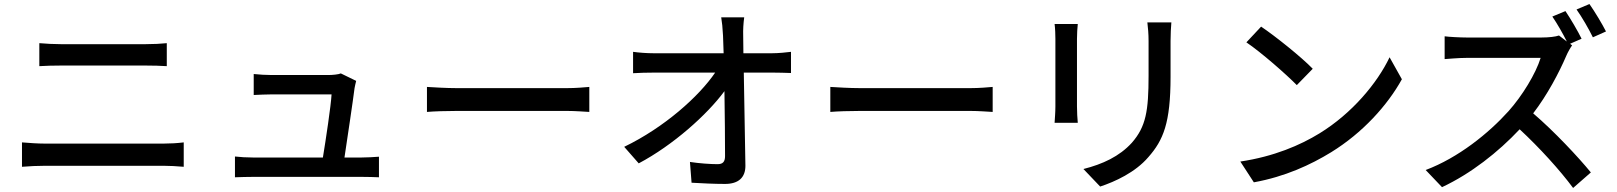

<svg xmlns="http://www.w3.org/2000/svg" viewBox="-20 -877 8020 952"><path d="M175 -663V-549C207 -551 246 -552 282 -552C333 -552 652 -552 703 -552C737 -552 779 -551 807 -549V-663C780 -660 741 -658 703 -658C651 -658 354 -658 281 -658C248 -658 208 -660 175 -663ZM89 -171V-50C125 -53 166 -55 203 -55C264 -55 732 -55 791 -55C819 -55 858 -53 891 -50V-171C859 -167 823 -165 791 -165C732 -165 264 -165 203 -165C166 -165 126 -168 89 -171Z M1145 -101V2C1179 1 1202 0 1235 0C1285 0 1720 0 1774 0C1798 0 1840 1 1859 2V-100C1836 -98 1795 -96 1772 -96H1688C1702 -189 1730 -376 1738 -440C1740 -450 1743 -465 1746 -476L1670 -513C1660 -508 1628 -505 1610 -505C1557 -505 1370 -505 1326 -505C1301 -505 1263 -507 1238 -510V-406C1265 -407 1297 -409 1327 -409C1356 -409 1569 -409 1624 -409C1621 -353 1595 -181 1581 -96H1235C1203 -96 1171 -98 1145 -101Z M2097 -446V-322C2131 -325 2191 -327 2246 -327C2339 -327 2708 -327 2790 -327C2834 -327 2880 -323 2902 -322V-446C2877 -444 2838 -440 2790 -440C2709 -440 2339 -440 2246 -440C2192 -440 2130 -444 2097 -446Z M3075 -149 3147 -67C3317 -157 3486 -308 3572 -425C3574 -304 3575 -178 3575 -103C3575 -76 3565 -63 3538 -63C3502 -63 3447 -67 3401 -74L3409 29C3462 32 3520 35 3575 35C3642 35 3676 3 3676 -55L3668 -517H3814C3839 -517 3875 -516 3902 -515V-620C3881 -617 3838 -613 3809 -613H3666L3665 -700C3664 -729 3666 -762 3670 -791H3556C3560 -767 3563 -740 3565 -700L3568 -613H3219C3187 -613 3147 -616 3119 -620V-514C3152 -516 3186 -517 3221 -517H3526C3446 -399 3274 -245 3075 -149Z M4097 -446V-322C4131 -325 4191 -327 4246 -327C4339 -327 4708 -327 4790 -327C4834 -327 4880 -323 4902 -322V-446C4877 -444 4838 -440 4790 -440C4709 -440 4339 -440 4246 -440C4192 -440 4130 -444 4097 -446Z M5788 -766H5669C5672 -740 5675 -710 5675 -674C5675 -635 5675 -546 5675 -502C5675 -327 5662 -249 5592 -169C5530 -101 5447 -63 5352 -39L5435 48C5508 24 5609 -22 5674 -98C5748 -182 5784 -267 5784 -496C5784 -539 5784 -629 5784 -674C5784 -710 5786 -740 5788 -766ZM5324 -758H5209C5212 -737 5213 -702 5213 -684C5213 -648 5213 -398 5213 -349C5213 -320 5210 -285 5209 -268H5324C5322 -288 5320 -323 5320 -349C5320 -397 5320 -648 5320 -684C5320 -712 5322 -737 5324 -758Z M6233 -745 6160 -667C6234 -617 6358 -508 6410 -455L6489 -536C6433 -594 6303 -698 6233 -745ZM6130 -76 6197 27C6352 -1 6479 -60 6580 -122C6736 -218 6859 -354 6931 -484L6870 -593C6809 -465 6684 -315 6523 -216C6427 -157 6297 -101 6130 -76Z M7861 -857 7797 -830C7824 -792 7857 -735 7878 -692L7943 -721C7925 -757 7887 -820 7861 -857ZM7775 -652 7765 -660 7822 -685C7804 -722 7767 -785 7742 -822L7677 -795C7701 -760 7729 -711 7749 -671L7710 -701C7693 -695 7660 -691 7623 -691C7583 -691 7297 -691 7252 -691C7221 -691 7163 -694 7143 -697V-584C7159 -585 7213 -590 7252 -590C7290 -590 7581 -590 7619 -590C7595 -512 7528 -402 7460 -326C7361 -216 7211 -95 7049 -34L7130 51C7273 -16 7408 -122 7515 -236C7614 -144 7714 -34 7780 55L7868 -22C7806 -98 7685 -227 7582 -315C7652 -406 7711 -518 7746 -600C7753 -617 7768 -643 7775 -652Z"/></svg>

Font: ChiuKong Gothic CL Medium
Style: Regular
Weight: 500
Designer: Ryoko NISHIZUKA 西塚涼子 (kana, bopomofo & ideographs); Paul D. Hunt (Latin, Greek & Cyrillic); Sandoll Communications 산돌커뮤니
Foundry: Adobe
Version: Version 1.300